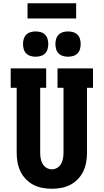

<svg xmlns="http://www.w3.org/2000/svg" viewBox="-20 -1157 640 1185"><path d="M300 8Q270 8 241 2.5Q212 -3 186 -16.5Q160 -30 139 -52Q118 -74 105.5 -100.5Q93 -127 88 -156Q83 -185 83 -215V-615H46V-735H265V-615H228V-215Q228 -197 231 -179.5Q234 -162 242.5 -146.5Q251 -131 266.5 -121.5Q282 -112 300 -112Q318 -112 333.5 -121.5Q349 -131 357.5 -146.5Q366 -162 369 -179.5Q372 -197 372 -215V-615H335V-735H554V-615H517V-215Q517 -185 512 -156Q507 -127 494.5 -100.5Q482 -74 461 -52Q440 -30 414 -16.5Q388 -3 359 2.5Q330 8 300 8ZM400 -807Q384 -807 368.5 -811.5Q353 -816 342 -827Q331 -838 326.5 -853.5Q322 -869 322 -885Q322 -901 326.5 -916.5Q331 -932 342 -943Q353 -954 368.5 -958.5Q384 -963 400 -963Q416 -963 431.5 -958.5Q447 -954 458 -943Q469 -932 473.5 -916.5Q478 -901 478 -885Q478 -869 473.5 -853.5Q469 -838 458 -827Q447 -816 431.5 -811.5Q416 -807 400 -807ZM200 -807Q184 -807 168.5 -811.5Q153 -816 142 -827Q131 -838 126.5 -853.5Q122 -869 122 -885Q122 -901 126.5 -916.5Q131 -932 142 -943Q153 -954 168.5 -958.5Q184 -963 200 -963Q216 -963 231.5 -958.5Q247 -954 258 -943Q269 -932 273.5 -916.5Q278 -901 278 -885Q278 -869 273.5 -853.5Q269 -838 258 -827Q247 -816 231.5 -811.5Q216 -807 200 -807ZM450 -1043H150V-1137H450Z"/></svg>

Font: Iosevka Curly Slab HvEx
Style: Regular
Weight: 900
Width: 7
Monospace: yes
Designer: Belleve Invis
Foundry: Belleve Invis
Version: Version 11.1.0; ttfautohint (v1.8.3)